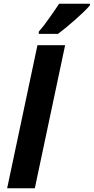

<svg xmlns="http://www.w3.org/2000/svg" viewBox="-20 -1000 498 1020"><path d="M165 0 326 -760H179L18 0ZM288 -820C338 -857 429 -936 458 -972V-980H294C279 -957 261 -931 241 -903C221 -874 203 -851 186 -832V-820Z"/></svg>

Font: BC Sans
Style: Bold Italic
Weight: 700
Italic angle: -12°
Designer: Monotype Design Team
Province of B.C.
Foundry: Monotype Imaging Inc.
Version: Version 2.000;GOOG;noto-source:20170915:90ef993387c0